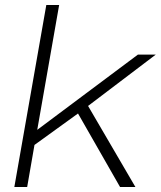

<svg xmlns="http://www.w3.org/2000/svg" viewBox="-20 -743 639 763"><path d="M37 0 164 -723H215L128 -227L528 -526H599L330 -322L518 0H457L290 -292L117 -167L88 0Z"/></svg>

Font: Archivo Expanded Thin
Style: Italic
Weight: 250
Width: 7
Italic angle: -10°
Designer: Hector Gatti
Foundry: Omnibus-Type
Version: Version 2.001